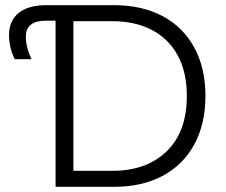

<svg xmlns="http://www.w3.org/2000/svg" viewBox="-20 -723 873 743"><path d="M775 -352Q775 -242 731 -162.5Q687 -83 607.5 -41.5Q528 0 422 0H195V-643H158Q80 -643 80 -581Q80 -540 102 -494H37Q15 -538 15 -587Q15 -643 52.5 -673Q90 -703 158 -703H422Q528 -703 607.5 -661.5Q687 -620 731 -540.5Q775 -461 775 -352ZM703 -352Q703 -444 667.5 -509Q632 -574 567 -607.5Q502 -641 415 -641H264V-62H415Q547 -62 625 -137.5Q703 -213 703 -352Z"/></svg>

Font: Museo Sans Light
Style: Regular
Weight: 300
Designer: Jos Buivenga
Foundry: Jos Buivenga & Rosetta Type Foundry (extension, remastering)
Version: Version 3.600;PS 1.000;hotconv 1.0.88;makeotf.lib2.5.647800;